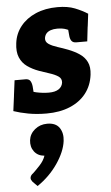

<svg xmlns="http://www.w3.org/2000/svg" viewBox="-60 -566 564 978"><g transform="rotate(-5 222.0 -77.5)"><path d="M170 8Q119 8 76.5 0Q34 -8 2 -19L14 -111L87 -122Q95 -111 127.5 -104Q160 -97 191 -97Q223 -97 241 -109Q259 -121 262 -142Q264 -163 246.5 -174.5Q229 -186 202 -194.5Q175 -203 150 -212Q117 -224 91.5 -242Q66 -260 53.5 -289.5Q41 -319 47 -363Q53 -411 82.5 -448Q112 -485 160.5 -506Q209 -527 272 -527Q324 -527 360.5 -512.5Q397 -498 425 -480L417 -415L344 -396Q328 -402 309 -410Q290 -418 261 -418Q242 -418 227.5 -413Q213 -408 205 -398.5Q197 -389 195 -375Q193 -356 210.5 -344.5Q228 -333 255 -324.5Q282 -316 308 -306Q339 -294 364 -277.5Q389 -261 402 -235Q415 -209 410 -169Q403 -114 372 -74.5Q341 -35 289.5 -13.5Q238 8 170 8ZM313 -447 417 -418 408 -340H352Q335 -340 327.5 -350.5Q320 -361 319 -379ZM116 -68 12 -97 22 -175H78Q95 -175 102 -164.5Q109 -154 111 -136ZM92 372 68 348Q64 342 61.5 337.5Q59 333 60 326Q62 314 75 305Q88 293 110 269.5Q132 246 140 221Q140 221 139.5 221Q139 221 139 221Q106 218 88 194Q70 170 74 136Q78 104 104.5 82Q131 60 168 60Q212 60 230.5 87.5Q249 115 244 155Q237 209 196 269Q155 329 92 372Z"/></g></svg>

Font: Aleo Black
Style: Italic
Weight: 900
Italic angle: -7°
Designer: Alessio Laiso
Foundry: Alessio Laiso
Version: Version 2.001;gftools[0.9.29]